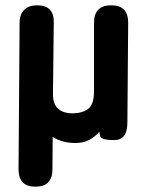

<svg xmlns="http://www.w3.org/2000/svg" viewBox="-20 -529 562 725"><path d="M114 176Q50 176 50 110L54 -443Q54 -475 71.5 -492Q89 -509 120 -509Q185 -509 183 -443L180 -170Q181 -133 201 -117Q221 -101 252 -101Q290 -101 312.5 -117.5Q335 -134 335 -185V-443Q335 -509 400 -509Q464 -509 464 -443L461 -66Q461 0 411 0Q361 0 358 -16L355 -31Q338 -12 316.5 -0.5Q295 11 264 11Q216 11 179 -12L178 110Q178 176 114 176Z"/></svg>

Font: Zen Maru Gothic Black
Style: Regular
Weight: 900
Designer: Yoshimichi Ohira
Foundry: Positype
Version: Version 1.001